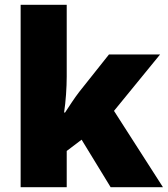

<svg xmlns="http://www.w3.org/2000/svg" viewBox="-20 -780 699 800"><path d="M258 -461V-760H66V0H258V-151L320 -198L441 0H659L455 -318L647 -553H434L310 -397C292 -374 266 -334 251 -311H247C254 -356 258 -416 258 -461Z"/></svg>

Font: Noto Sans Tamil Black
Style: Regular
Weight: 900
Designer: Jelle Bosma - Monotype Design Team
Foundry: Monotype Imaging Inc.
Version: Version 2.004